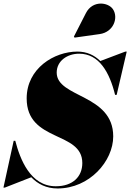

<svg xmlns="http://www.w3.org/2000/svg" viewBox="-48 -1052 738 1087"><path d="M516 -859C595.5 -870 624 -952.5 591 -1000.5C564 -1039.5 476.5 -1052 438.5 -978L370.5 -845L374 -839ZM-20.5 10 129 -48.5C165.5 -10.5 214 15 278 15C459 15 593 -140 593 -280C593 -520 273 -498 273 -641C273 -708 334 -748 400 -748C513.5 -748 572.5 -641.5 603.5 -515H612.5L669.5 -760H661.5L520 -706.5C486.5 -739.5 444 -760 390 -760C259 -760 103 -665 103 -495C103 -245 418 -312 418 -129C418 -52 364 2.5 268 2.5C123 2.5 65.5 -152 38.5 -255H29.5L-28.5 10Z"/></svg>

Font: Bodoni* 24pt Fatface
Style: Italic
Weight: 900
Italic angle: -13°
Version: Version 2.3